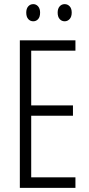

<svg xmlns="http://www.w3.org/2000/svg" viewBox="-20 -909 432 929"><path d="M345 0H76V-714H345V-664H131V-399H333V-349H131V-51H345ZM107 -848Q107 -867 116.5 -878Q126 -889 141 -889Q155 -889 164.5 -878Q174 -867 174 -848Q174 -827 164.5 -816.5Q155 -806 141 -806Q126 -806 116.5 -817Q107 -828 107 -848ZM259 -848Q259 -867 268.5 -878Q278 -889 293 -889Q307 -889 317 -878.5Q327 -868 327 -848Q327 -828 317 -817Q307 -806 293 -806Q278 -806 268.5 -817Q259 -828 259 -848Z"/></svg>

Font: Noto Sans Tamil ExtraCondensed Light
Style: Regular
Weight: 300
Width: 2
Designer: Jelle Bosma - Monotype Design Team
Foundry: Monotype Imaging Inc.
Version: Version 2.004; ttfautohint (v1.8.4.7-5d5b)